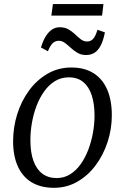

<svg xmlns="http://www.w3.org/2000/svg" viewBox="-20 -886 596 916"><path d="M320.5 -564Q383 -564 426 -537Q469 -510 491.2 -459Q513.5 -408 513.5 -336Q513.5 -271 493.5 -209.2Q473.5 -147.5 436.8 -98Q400 -48.5 349.2 -19.2Q298.5 10 237 10Q175 10 131.5 -16Q88 -42 65.2 -92Q42.5 -142 42.5 -212Q42.5 -278.5 62.2 -341.5Q82 -404.5 118.8 -454.5Q155.5 -504.5 206.8 -534.2Q258 -564 320.5 -564ZM308 -517Q271.5 -517 242.2 -499Q213 -481 191 -450.2Q169 -419.5 154.2 -380.5Q139.5 -341.5 132.2 -299.5Q125 -257.5 125 -217.5Q125 -159 139.5 -118.8Q154 -78.5 182 -57.5Q210 -36.5 250.5 -36.5Q286 -36.5 314.8 -54.5Q343.5 -72.5 365.2 -103.2Q387 -134 401.5 -172.5Q416 -211 423.5 -252.8Q431 -294.5 431 -334.5Q431 -391 417.5 -431.8Q404 -472.5 377 -494.8Q350 -517 308 -517ZM175.5 -659.5Q185 -691.5 198.2 -712.8Q211.5 -734 228.2 -745Q245 -756 264 -756Q289.5 -756 307 -745.8Q324.5 -735.5 338.5 -722Q352.5 -708.5 366 -698.2Q379.5 -688 396 -688Q412 -688 423.8 -700Q435.5 -712 445 -744L480.5 -731.5Q473 -693 460.5 -669Q448 -645 430.8 -634.2Q413.5 -623.5 390.5 -623.5Q367.5 -623.5 350 -633.8Q332.5 -644 318 -657.5Q303.5 -671 289.8 -681.2Q276 -691.5 260.5 -691.5Q244 -691.5 232 -680.5Q220 -669.5 208.5 -641.5ZM232.5 -866.5H473.5L467 -811.5H225Z"/></svg>

Font: Merriweather 28pt Light
Style: Italic
Weight: 300
Italic angle: -7.8°
Version: Version 2.101